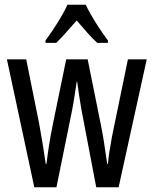

<svg xmlns="http://www.w3.org/2000/svg" viewBox="-20 -786 645 806"><path d="M340 -766H263C244 -723 207 -665 171 -616V-606H216C240 -629 271 -665 302 -700C332 -665 360 -632 388 -606H433V-616C400 -660 361 -721 340 -766ZM322 -325 384 0H478L596 -537H517L450 -212C441 -164 435 -124 433 -98H430C420 -170 411 -227 403 -264L348 -537H258L202 -265C189 -202 181 -146 175 -98H172C164 -155 154 -214 144 -269L90 -537H9L124 0H217L283 -325C290 -361 296 -404 302 -443H304C309 -406 315 -363 322 -325Z"/></svg>

Font: Noto Sans Gujarati UI ExtraCondensed
Style: Regular
Weight: 400
Width: 2
Designer: Jelle Bosma - Monotype Design Team, Universal Thirst
Foundry: Monotype Imaging Inc.
Version: Version 2.106